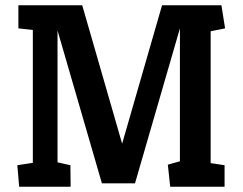

<svg xmlns="http://www.w3.org/2000/svg" viewBox="-20 -711 925 731"><path d="M53 0 46 -82 105 -91V-597L50 -603V-691H293L445 -164L597 -691H823L837 -603L782 -592V-90L835 -82V0H628L619 -84L665 -97V-603L494 -13H368L199 -595V-93L248 -82L249 0Z"/></svg>

Font: Kreon SemiBold
Style: Regular
Weight: 600
Designer: Julia Petretta
Foundry: Julia Petretta and Eli Heuer
Version: Version 2.002